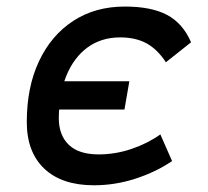

<svg xmlns="http://www.w3.org/2000/svg" viewBox="-20 -547 626 577"><path d="M262.2 9.8Q166 9.8 113.3 -40Q60.5 -89.8 60.5 -180.2Q60.5 -285.2 97.2 -363Q133.8 -440.9 200 -484.1Q266.1 -527.3 355 -527.3Q435.1 -527.3 482.4 -502Q529.8 -476.6 554.2 -419.9L478.5 -359.9Q453.1 -398.9 420.4 -416.7Q387.7 -434.6 341.3 -434.6Q284.2 -434.6 242.9 -404.3Q201.7 -374 179.4 -319.3Q157.2 -264.6 156.7 -190.9Q157.2 -139.6 187.3 -111.3Q217.3 -83 276.4 -83Q327.1 -83 375.7 -99.6Q424.3 -116.2 461.9 -143.1L497.1 -63Q449.2 -30.3 387.7 -10.3Q326.2 9.8 262.2 9.8ZM76.2 -217.8 90.8 -302.7H368.7L354 -217.8Z"/></svg>

Font: Cascadia Code PL
Style: Italic
Weight: 400
Italic angle: -10°
Monospace: yes
Designer: Aaron Bell
Foundry: Saja Typeworks
Version: Version 2404.023